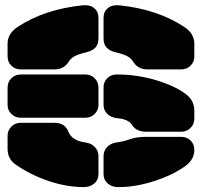

<svg xmlns="http://www.w3.org/2000/svg" viewBox="-20 -728 794 755"><path d="M304.2 -707Q333.5 -710 350.3 -696Q367.2 -682.1 367.2 -658.2V-577.1Q367.2 -554.2 355.2 -541Q343.3 -527.8 317.9 -522Q285.6 -514.2 271.5 -505.9Q257.3 -497.6 250 -484.9Q231.4 -455.1 193.8 -455.1H61Q39.6 -455.1 24.7 -469.7Q9.8 -484.4 9.8 -505.9V-556.2Q9.8 -595.2 47.9 -621.1Q153.3 -691.4 304.2 -707ZM450.2 -707Q600.6 -691.4 706.1 -621.1Q744.1 -595.2 744.1 -556.2V-505.9Q744.1 -484.4 729.2 -469.7Q714.4 -455.1 692.9 -455.1H560.1Q522.5 -455.1 503.9 -484.9Q496.6 -497.6 482.4 -505.9Q468.3 -514.2 436 -522Q411.1 -527.8 399.2 -541Q387.2 -554.2 387.2 -577.1V-658.2Q387.2 -682.1 404.1 -696Q420.9 -710 450.2 -707ZM315.9 -265.1H61Q39.6 -265.1 24.7 -279.8Q9.8 -294.4 9.8 -315.9V-383.8Q9.8 -405.3 24.7 -420.2Q39.6 -435.1 61 -435.1H315.9Q337.4 -435.1 352.3 -420.2Q367.2 -405.3 367.2 -383.8V-315.9Q367.2 -294.4 352.3 -279.8Q337.4 -265.1 315.9 -265.1ZM387.2 -315.9V-383.8Q387.2 -405.8 401.6 -420.4Q416 -435.1 439.9 -435.1Q519.5 -435.1 594 -412.6Q668.5 -390.1 710.9 -357.9Q744.1 -333 744.1 -293V-261.2Q744.1 -239.7 729.2 -224.9Q714.4 -210 692.9 -210H555.2Q515.6 -210 499 -236.8Q485.8 -259.3 440.9 -263.2Q416.5 -265.6 401.9 -280Q387.2 -294.4 387.2 -315.9ZM314.9 -168Q338.4 -165 352.8 -150.1Q367.2 -135.3 367.2 -113.8V-43Q367.2 -20.5 350.6 -6.3Q334 7.8 309.1 7.8Q239.7 7.3 168.7 -17.1Q97.7 -41.5 40 -82Q9.8 -104 9.8 -143.1V-193.8Q9.8 -215.3 24.7 -230.2Q39.6 -245.1 61 -245.1H194.8Q235.4 -245.1 249 -210Q263.2 -174.8 314.9 -168ZM387.2 -43V-113.8Q387.2 -135.3 401.6 -150.1Q416 -165 439 -168Q463.4 -170.9 493.2 -181.2Q517.6 -189.9 555.2 -189.9H692.9Q714.8 -189.9 729.5 -175.5Q744.1 -161.1 744.1 -138.2Q744.1 -103.5 713.9 -79.1Q667.5 -43 591.6 -17.6Q515.6 7.8 444.8 7.8Q420.4 7.8 403.8 -6.3Q387.2 -20.5 387.2 -43Z"/></svg>

Font: Nastup Soft
Style: Regular
Weight: 400
Designer: Maksym Kobuzan
Foundry: Zakznak
Version: Version 1.020;hotconv 1.0.109;makeotfexe 2.5.65596